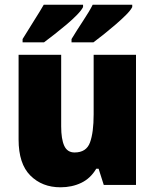

<svg xmlns="http://www.w3.org/2000/svg" viewBox="-20 -786 658 816"><path d="M558 -553V0H421L399 -69H389Q365 -28 325.5 -9Q286 10 237 10Q159 10 109 -40Q59 -90 59 -193V-553H240V-249Q240 -195 253 -166.5Q266 -138 297 -138Q347 -138 362.5 -180.5Q378 -223 378 -300V-553ZM542 -756Q535 -742 515.5 -722.5Q496 -703 471 -681.5Q446 -660 421 -640Q396 -620 377 -606H284V-620Q307 -658 333.5 -698Q360 -738 374 -766H542ZM333 -756Q326 -742 307 -722.5Q288 -703 262.5 -681.5Q237 -660 212 -640.5Q187 -621 167 -606H76V-620Q99 -658 124.5 -698Q150 -738 166 -766H333Z"/></svg>

Font: Noto Sans Lao UI SemCond Blk
Style: Regular
Weight: 900
Width: 4
Designer: Monotype Design Team
Foundry: Monotype Imaging Inc.
Version: Version 2.000; ttfautohint (v1.8.4.7-5d5b)